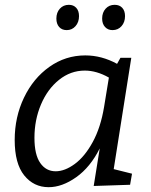

<svg xmlns="http://www.w3.org/2000/svg" viewBox="-20 -768 625 797"><path d="M452 -66 528 -47 520 -1 369 4 394 -152Q355 -74 296.5 -32.5Q238 9 182 9Q120 9 80.5 -40Q41 -89 41 -187Q41 -282 79.5 -362.5Q118 -443 185 -490.5Q252 -538 334 -538Q402 -538 466 -503L480 -528H525ZM412 -324 432 -446Q381 -475 332 -475Q273 -475 225 -436.5Q177 -398 150 -334Q123 -270 123 -196Q123 -126 147 -91.5Q171 -57 211 -57Q249 -57 290.5 -87.5Q332 -118 365 -178.5Q398 -239 412 -324ZM214 -691Q214 -716 228.5 -732Q243 -748 266 -748Q285 -748 296.5 -735.5Q308 -723 308 -701Q308 -676 293.5 -659.5Q279 -643 257 -643Q237 -643 225.5 -656Q214 -669 214 -691ZM404 -691Q404 -716 418.5 -732Q433 -748 456 -748Q476 -748 487.5 -735.5Q499 -723 499 -701Q499 -676 484.5 -659.5Q470 -643 447 -643Q428 -643 416 -656Q404 -669 404 -691Z"/></svg>

Font: Bitter Pro
Style: Italic
Weight: 400
Italic angle: -9°
Designer: Sol Matas, and Bitter project Authors
Foundry: Sol Matas
Version: Version 1.010